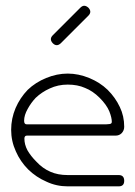

<svg xmlns="http://www.w3.org/2000/svg" viewBox="-20 -660 479 680"><path d="M78.1 -341.8Q105.5 -368.2 143.6 -383.8Q181.6 -399.4 219.7 -399.4Q257.8 -399.4 295.9 -383.8Q334 -368.2 361.3 -341.8Q388.7 -314.5 404.3 -281.2Q419.9 -249 419.9 -210.9Q419.9 -198.2 411.1 -188.5Q402.3 -179.7 389.6 -179.7Q339.8 -179.7 290 -179.7Q240.2 -179.7 219.7 -179.7Q200.2 -179.7 169.9 -179.7Q139.6 -179.7 96.7 -179.7Q84 -179.7 75.2 -179.7Q66.4 -179.7 66.4 -168.9Q66.4 -148.4 77.1 -127.9Q88.9 -107.4 108.4 -87.9Q130.9 -63.5 158.2 -51.8Q184.6 -40 219.7 -40Q253.9 -40 317.4 -40Q379.9 -40 400.4 -40Q419.9 -40 419.9 -19.5Q419.9 0 400.4 0Q379.9 0 320.3 0Q259.8 0 219.7 0Q179.7 0 144.5 -16.6Q108.4 -32.2 80.1 -59.6Q51.8 -87.9 36.1 -124Q19.5 -160.2 19.5 -200.2Q19.5 -240.2 35.2 -277.3Q50.8 -313.5 78.1 -341.8ZM219.7 -219.7Q240.2 -219.7 290 -219.7Q339.8 -219.7 356.4 -219.7Q360.4 -219.7 368.2 -220.7Q376 -221.7 376 -228.5Q376 -243.2 367.2 -265.6Q357.4 -289.1 333 -313.5Q308.6 -337.9 281.2 -348.6Q254.9 -360.4 219.7 -360.4Q185.5 -360.4 156.2 -346.7Q127.9 -334 106.4 -313.5Q89.8 -295.9 78.1 -274.4Q65.4 -252 65.4 -232.4Q65.4 -219.7 74.2 -219.7Q84 -219.7 96.7 -219.7Q139.6 -219.7 169.9 -219.7Q200.2 -219.7 219.7 -219.7ZM264.6 -632.8Q271.5 -639.6 278.3 -639.6Q285.2 -639.6 293 -632.8Q306.6 -618.2 293 -604.5Q278.3 -589.8 244.1 -555.7Q209 -520.5 195.3 -506.8Q180.7 -493.2 167 -506.8Q153.3 -521.5 167 -535.2Q181.6 -549.8 215.8 -584Q250 -618.2 264.6 -632.8Z"/></svg>

Font: Demofont
Style: Regular
Weight: 400
Version: Version 1.0